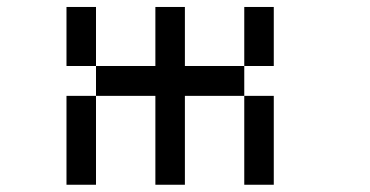

<svg xmlns="http://www.w3.org/2000/svg" viewBox="-20 -462 1040 540"><path d="M167 -276.4V-442.4H250V-276.4H417V-442.4H500V-276.4H667V-442.4H750V-276.4H667V-192.4H750V57.6H667V-192.4H500V57.6H417V-192.4H250V-276.4ZM167 57.6V-192.4H250V57.6Z"/></svg>

Font: KH Dot Kodenmachou 12
Style: Regular
Weight: 400
Designer: Original version for X68000 by Keitarou Hiraki (http://hp.vector.co.jp/authors/VA000874/) / TrueType conversion by Homem
Version: Version 1.00.20150527